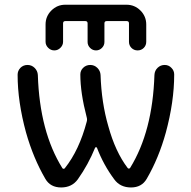

<svg xmlns="http://www.w3.org/2000/svg" viewBox="-20 -826 820 825"><path d="M260.7 -735.4Q251 -735.4 251 -725.6V-646.5Q251 -631.8 239.7 -620.6Q228.5 -609.4 213.4 -609.4Q198.2 -609.4 187 -620.6Q175.8 -631.8 175.8 -646.5V-720.7Q175.8 -755.9 200.7 -780.8Q225.6 -805.7 260.7 -805.7H523.4Q558.6 -805.7 583.5 -780.8Q608.4 -755.9 608.4 -720.7V-646.5Q608.4 -630.9 597.7 -620.1Q586.9 -609.4 571.3 -609.4Q555.7 -609.4 544.9 -620.1Q534.2 -630.9 534.2 -646.5V-725.6Q534.2 -735.4 524.4 -735.4H438.5Q428.7 -735.4 428.7 -725.6V-645.5Q428.7 -630.9 418 -620.1Q407.2 -609.4 392.6 -609.4Q377.9 -609.4 367.2 -620.1Q356.4 -630.9 356.4 -645.5V-725.6Q356.4 -735.4 346.7 -735.4ZM248 -103.5Q250 -100.6 253.4 -100.6Q256.8 -100.6 258.8 -103.5Q320.3 -180.7 352.5 -302.7Q355.5 -312.5 352.5 -322.3Q325.2 -426.8 325.2 -505.9Q325.2 -522.5 336.9 -534.2Q349.6 -546.9 367.7 -546.9Q385.7 -546.9 398.4 -534.2Q411.1 -521.5 412.1 -503.9Q416 -384.8 445.3 -284.2Q475.6 -173.8 528.3 -104.5Q530.3 -101.6 533.7 -101.6Q537.1 -101.6 539.1 -104.5Q635.7 -260.7 643.6 -503.9Q644.5 -522.5 657.2 -534.7Q669.9 -546.9 687.5 -546.9Q705.1 -546.9 716.8 -534.2Q728.5 -522.5 728.5 -505.9Q728.5 -388.7 692.4 -255.9Q662.1 -146.5 610.4 -57.6Q588.9 -20.5 543 -20.5Q496.1 -20.5 470.7 -55.7Q424.8 -117.2 396.5 -191.4Q395.5 -193.4 392.6 -193.4Q389.6 -193.4 388.7 -191.4Q359.4 -119.1 314.5 -55.7Q289.1 -20.5 242.7 -20.5Q196.3 -20.5 174.8 -57.6Q123 -146.5 91.8 -256.8Q55.7 -388.7 55.7 -504.9Q55.7 -521.5 67.4 -534.2Q80.1 -546.9 98.1 -546.9Q116.2 -546.9 128.9 -534.2Q141.6 -521.5 142.6 -503.9Q150.4 -259.8 248 -103.5Z"/></svg>

Font: Gen Jyuu GothicX Regular
Style: Regular
Weight: 400
Designer: [Source Han Sans]
Ryoko NISHIZUKA  (kana & ideographs); Paul D. Hunt (Latin, Greek & Cyrillic); Wenlong ZHANG  (bopomofo
Version: Version 1.002.20150607